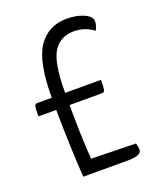

<svg xmlns="http://www.w3.org/2000/svg" viewBox="-116 -668 615 741"><g transform="rotate(-20 191.5 -297.5)"><path d="M150 -55 333 -51Q338 -34 338 -25Q338 0 283 0H98Q90 -119 88 -278H15Q15 -310 17 -319Q19 -328 29 -328H88Q88 -476 129 -535.5Q170 -595 246 -595Q287 -595 316.5 -581.5Q346 -568 346 -548Q346 -532 336 -513Q300 -540 254 -540Q200 -540 171.5 -496.5Q143 -453 143 -332V-328H290Q290 -297 288 -287.5Q286 -278 276 -278H143Q143 -156 150 -55Z"/></g></svg>

Font: Yanone Kaffeesatz Light
Style: Regular
Weight: 300
Designer: Yanone (Cyrillic: Daniel Pouzeot)
Foundry: Yanone
Version: Version 1.003;PS 001.003;hotconv 1.0.88;makeotf.lib2.5.64775